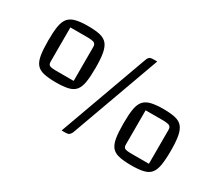

<svg xmlns="http://www.w3.org/2000/svg" viewBox="-124 -942 1435 1259"><g transform="rotate(30 593.5 -312.5)"><path d="M64 -427Q64 -494 71 -535.5Q78 -577 97 -599.5Q116 -622 152 -631Q188 -640 244 -640Q301 -640 336 -631.5Q371 -623 389.5 -600Q408 -577 415.5 -535.5Q423 -494 423 -427Q423 -360 416 -318Q409 -276 390.5 -253.5Q372 -231 336.5 -222.5Q301 -214 244 -214Q187 -214 151 -222.5Q115 -231 96.5 -253.5Q78 -276 71 -318Q64 -360 64 -427ZM147 -574V-315Q147 -294 159 -287.5Q171 -281 210 -281H341V-539Q341 -560 327 -567Q313 -574 273 -574ZM506 15Q499 27 491.5 33.5Q484 40 463 40H435L681 -640Q686 -653 694.5 -659Q703 -665 724 -665H752ZM763 -203Q763 -270 770 -311.5Q777 -353 796 -375.5Q815 -398 851 -407Q887 -416 943 -416Q1000 -416 1035 -407.5Q1070 -399 1088.5 -376Q1107 -353 1114.5 -311.5Q1122 -270 1122 -203Q1122 -136 1115 -94Q1108 -52 1089.5 -29.5Q1071 -7 1035.5 1.5Q1000 10 943 10Q886 10 850 1.5Q814 -7 795.5 -29.5Q777 -52 770 -94Q763 -136 763 -203ZM846 -350V-91Q846 -70 858 -63.5Q870 -57 909 -57H1040V-315Q1040 -336 1026 -343Q1012 -350 972 -350Z"/></g></svg>

Font: Changa ExtraLight Medium
Style: Regular
Weight: 500
Version: Version 3.002; ttfautohint (v1.8.2)